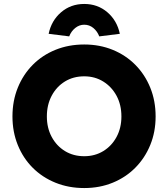

<svg xmlns="http://www.w3.org/2000/svg" viewBox="-20 -941 850 971"><path d="M406 10Q327 10 260.5 -17Q194 -44 145.5 -92.5Q97 -141 70 -207.5Q43 -274 43 -352Q43 -431 70 -497.5Q97 -564 145.5 -613Q194 -662 260.5 -689Q327 -716 406 -716Q484 -716 550 -689Q616 -662 664.5 -613Q713 -564 740 -497.5Q767 -431 767 -352Q767 -274 740 -208Q713 -142 664.5 -93Q616 -44 550 -17Q484 10 406 10ZM406 -151Q460 -151 502.5 -177Q545 -203 569.5 -248.5Q594 -294 594 -352Q594 -411 569.5 -456.5Q545 -502 502.5 -528.5Q460 -555 406 -555Q351 -555 308.5 -529Q266 -503 241.5 -457Q217 -411 217 -352Q217 -294 241.5 -248.5Q266 -203 308.5 -177Q351 -151 406 -151ZM330 -757 226 -770Q240 -837 289 -879Q338 -921 406 -921Q474 -921 523 -879Q572 -837 586 -770L482 -757Q472 -783 452 -799.5Q432 -816 406 -816Q381 -816 360.5 -799.5Q340 -783 330 -757Z"/></svg>

Font: Readex Pro
Style: Bold
Weight: 700
Designer: Bonnie Shaver-Troup, Thomas Jockin
Foundry: Lexend
Version: Version 1.203; ttfautohint (v1.8.3)